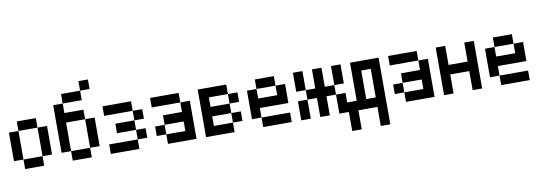

<svg xmlns="http://www.w3.org/2000/svg" viewBox="-68 -1393 5636 1986"><g transform="rotate(-10 2750.0 -400.0)"><path d="M0 -200V-500H100V-200ZM400 -200H300V-500H400ZM100 -200H300V-100H100ZM100 -500V-600H300V-500Z M500 -200V-700H600V-600H800V-500H600V-200ZM600 -200H800V-100H600ZM600 -700V-800H800V-700ZM800 -200V-500H900V-200ZM800 -800V-900H900V-800Z M1000 -100V-200H1300V-100ZM1000 -500V-600H1300V-500ZM1100 -300V-400H1300V-300ZM1300 -200V-300H1400V-200ZM1300 -500H1400V-400H1300Z M1500 -200V-300H1600V-200ZM1500 -500V-600H1800V-500ZM1600 -200H1800V-300H1600V-400H1800V-500H1900V-100H1600Z M2000 -100V-600H2300V-500H2100V-400H2300V-300H2100V-200H2300V-100ZM2300 -200V-300H2400V-200ZM2300 -500H2400V-400H2300Z M2500 -200V-500H2600V-400H2800V-500H2900V-300H2600V-200ZM2600 -200H2900V-100H2600ZM2600 -500V-600H2800V-500Z M3000 -100V-300H3100V-100ZM3000 -400V-600H3100V-400ZM3100 -400H3200V-600H3300V-400H3400V-300H3300V-100H3200V-300H3100ZM3400 -100V-300H3500V-100ZM3400 -400V-600H3500V-400Z M3500 -200H3600V-600H3900V100H3800V-100H3600V100H3500ZM3700 -200H3800V-500H3700Z M4000 -200V-300H4100V-200ZM4000 -500V-600H4300V-500ZM4100 -200H4300V-300H4100V-400H4300V-500H4400V-100H4100Z M4500 -100V-600H4600V-400H4800V-600H4900V-100H4800V-300H4600V-100Z M5000 -200V-500H5100V-400H5300V-500H5400V-300H5100V-200ZM5100 -200H5400V-100H5100ZM5100 -500V-600H5300V-500Z"/></g></svg>

Font: GalmuriMono9 Regular
Style: Regular
Weight: 400
Designer: Lee Minseo (quiple)
Version: Version 2.399;hotconv 1.1.1;makeotfexe 2.6.0 DEVELOPMENT